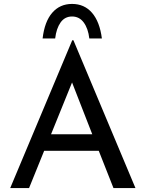

<svg xmlns="http://www.w3.org/2000/svg" viewBox="-20 -958 741 978"><path d="M483 -190H205L128 0H32L348 -753H354L670 0H558ZM450 -274 347 -538 240 -274ZM499 -762H435Q429 -813 406.5 -843.5Q384 -874 347 -874Q310 -874 288.5 -843.5Q267 -813 261 -762H197Q207 -848 246 -893Q285 -938 347 -938Q410 -938 449 -892.5Q488 -847 499 -762Z"/></svg>

Font: Josefin Sans
Style: Regular
Weight: 400
Designer: Santiago Orozco
Foundry: Typemade
Version: Version 2.000